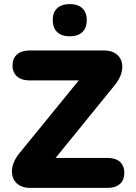

<svg xmlns="http://www.w3.org/2000/svg" viewBox="-20 -916 663 936"><path d="M126 0H505C555 0 586 -26 586 -73C586 -121 555 -146 505 -146H251L541 -503C605 -582 579 -670 488 -670H123C74 -670 41 -644 41 -597C41 -550 74 -524 123 -524H364L73 -167C10 -89 35 0 126 0ZM320 -739C373 -739 403 -767 403 -818C403 -868 373 -896 320 -896C267 -896 237 -868 237 -818C237 -768 267 -739 320 -739Z"/></svg>

Font: SN Pro Heavy
Style: Regular
Weight: 800
Designer: Tobias Whetton
Foundry: Supernotes
Version: Version 1.001;Glyphs 3.2 (3249)